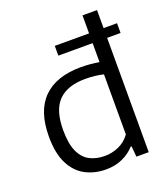

<svg xmlns="http://www.w3.org/2000/svg" viewBox="-147 -913 900 1026"><g transform="rotate(-20 303.0 -399.5)"><path d="M280.5 9Q216 9 164 -18.2Q112 -45.5 81.8 -104.8Q51.5 -164 51.5 -260Q51.5 -405.5 125 -478.2Q198.5 -551 339 -551Q366.5 -551 393.2 -548.5Q420 -546 442 -542V-650H247V-705.5H442V-808H524.5V-705.5H601V-650H524.5V0H454.5L449 -60.5H443.5Q416 -29 374 -10Q332 9 280.5 9ZM298.5 -61Q338 -61 376.2 -77.2Q414.5 -93.5 442 -130.5V-472.5Q421 -478 394 -481Q367 -484 340 -484Q237.5 -484 186.2 -432.2Q135 -380.5 135 -267Q135 -189.5 155.5 -144.5Q176 -99.5 213 -80.2Q250 -61 298.5 -61Z"/></g></svg>

Font: Encode Sans SemiExpanded SemiExpanded
Style: Regular
Weight: 400
Width: 6
Designer: Multiple Designers
Foundry: Impallari Type
Version: Version 3.000; ttfautohint (v1.8.3) -l 8 -r 50 -G 200 -x 14 